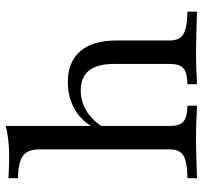

<svg xmlns="http://www.w3.org/2000/svg" viewBox="-38 -632 671 634"><g transform="rotate(-90 297.0 -315.5)"><path d="M335.5 0V-31.5Q373.4 -32.3 387.9 -44.8Q402.4 -57.3 402.4 -89.5V-273.4Q402.4 -329 380.6 -356.5Q358.9 -383.9 314.5 -383.9Q278.2 -383.9 247.2 -364.9Q216.1 -346 192.7 -308.9L194.4 -344.4Q216.1 -383.9 255.2 -405.2Q294.4 -426.6 342.7 -426.6Q408.9 -426.6 444.4 -385.5Q479.8 -344.4 479.8 -266.9V-89.5Q479.8 -57.3 500.8 -44.8Q521.8 -32.3 575 -31.5V0Q562.1 -0.8 539.9 -1.2Q517.7 -1.6 491.9 -2.4Q466.1 -3.2 441.9 -3.2Q410.5 -3.2 380.6 -2Q350.8 -0.8 335.5 0ZM25 0V-31.5Q79 -32.3 99.6 -44.8Q120.2 -57.3 120.2 -89.5V-520.2Q120.2 -558.9 99.2 -574.6Q78.2 -590.3 25 -591.1V-622.6Q40.3 -621.8 58.1 -621Q75.8 -620.2 94.4 -620.2Q123.4 -620.2 149.6 -623Q175.8 -625.8 197.6 -631.5V-89.5Q197.6 -57.3 212.1 -44.8Q226.6 -32.3 264.5 -31.5V0Q246 -0.8 216.9 -2Q187.9 -3.2 158.1 -3.2Q125 -3.2 88.3 -2Q51.6 -0.8 25 0Z"/></g></svg>

Font: Playfair 12pt
Style: Regular
Weight: 400
Designer: Claus Eggers Sørensen
Foundry: Claus Eggers Sørensen
Version: Version 2.000;gftools[0.9.28]